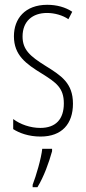

<svg xmlns="http://www.w3.org/2000/svg" viewBox="-20 -559 357 800"><path d="M284 -127C284 -213 235 -244 169 -285C105 -325 74 -352 74 -407C74 -470 115 -505 176 -505C208 -505 242 -495 265 -479L281 -510C253 -529 216 -539 177 -539C84 -539 38 -481 38 -408C38 -329 88 -293 155 -252C214 -215 246 -193 246 -128C246 -63 213 -26 148 -26C106 -26 64 -41 35 -63V-21C60 -5 99 10 149 10C238 10 284 -43 284 -127ZM197 71V61H156C152 101 130 175 116 211V221H136C163 177 184 118 197 71Z"/></svg>

Font: Noto Sans Sinhala ExtraCondensed ExtraLight
Style: Regular
Weight: 200
Width: 2
Designer: Jelle Bosma - Monotype Design Team
Foundry: Monotype Imaging Inc.
Version: Version 2.006